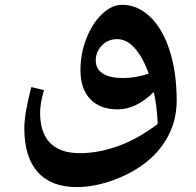

<svg xmlns="http://www.w3.org/2000/svg" viewBox="-20 -430 807 790"><path d="M628.9 80.1Q626 6.8 612.8 -51.8Q541 20 463.9 20Q391.6 20 351.3 -22.2Q311 -64.5 311 -142.1Q311 -208.5 335.2 -271Q359.4 -333.5 399.4 -371.8Q439.5 -410.2 482.9 -410.2Q545.9 -410.2 597.7 -360.8Q649.4 -311.5 678.2 -221.7Q707 -131.8 707 -16.1Q707 58.6 675.8 122.1Q644.5 185.5 586.4 233.4Q528.3 281.2 448.2 310.5Q368.2 339.8 295.9 339.8Q190.4 339.8 135.3 278.1Q80.1 216.3 80.1 98.1Q80.1 37.1 108.9 -71.8L161.1 -59.1Q145 -4.9 145 34.2Q145 115.7 186 158Q227.1 200.2 309.1 200.2Q384.8 200.2 466.8 170.7Q548.8 141.1 628.9 80.1ZM486.8 -108.9Q537.6 -108.9 591.8 -127Q568.8 -192.4 535.4 -230.7Q502 -269 461.9 -269Q423.8 -269 398.9 -242.7Q374 -216.3 374 -181.2Q374 -146 403.1 -127.4Q432.1 -108.9 486.8 -108.9Z"/></svg>

Font: Sahl Naskh
Style: Bold
Weight: 700
Designer: Pascal Zoghbi
Version: Version 1.001